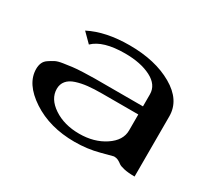

<svg xmlns="http://www.w3.org/2000/svg" viewBox="-102 -681 954 863"><g transform="rotate(30 375.0 -250.0)"><path d="M667 0Q633.8 0 611.8 -4.9Q589.8 -9.8 582 -16.1Q574.2 -22.5 564.5 -27.3Q554.7 -32.2 542 -32.2Q540 -32.2 480.5 -16.1Q420.9 0 354.5 0Q225.6 0 133.8 -60.5Q42 -121.1 42 -198.2Q42 -215.8 47.9 -229.5Q53.7 -243.2 67.4 -252.4Q81.1 -261.7 94.7 -269Q108.4 -276.4 134.8 -280.3Q161.1 -284.2 179.7 -286.6Q198.2 -289.1 233.9 -290.5Q269.5 -292 291 -292Q312.5 -292 354.5 -292H542V-354.5Q542 -403.3 488.8 -430.7Q435.5 -458 354.5 -458Q240.2 -458 192.4 -411.1L146.5 -457Q230.5 -500 353.5 -500Q487.3 -500 577.1 -448.2Q667 -396.5 667 -312.5ZM542 -250H354.5Q312.5 -250 281.2 -246.6Q250 -243.2 222.7 -234.4Q195.3 -225.6 181.2 -208.5Q167 -191.4 167 -167Q167 -115.2 221.7 -78.6Q276.4 -42 354.5 -42Q431.6 -42 486.8 -78.6Q542 -115.2 542 -167Z"/></g></svg>

Font: okolaks
Style: Bold
Weight: 600
Width: 8
Version: Version 000.6.0